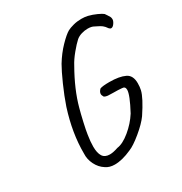

<svg xmlns="http://www.w3.org/2000/svg" viewBox="-169 -802 919 972"><g transform="rotate(-30 290.0 -316.0)"><path d="M115 -81Q114 -199 156 -330Q174 -383 200 -441.5Q226 -500 244 -531Q272 -577 306 -612Q340 -647 361 -659Q374 -666 396.5 -672Q419 -678 444 -678Q464 -678 481 -674Q505 -668 528 -657.5Q551 -647 559 -640Q563 -634 568.5 -626Q574 -618 577 -612Q580 -606 580 -599Q581 -589 571.5 -575Q562 -561 552 -561Q546 -561 540 -568Q530 -583 520 -590.5Q510 -598 499 -603Q488 -608 483 -611Q470 -619 447 -619Q429 -619 410.5 -613.5Q392 -608 379 -597Q361 -581 335 -549.5Q309 -518 295 -491Q235 -386 210 -293Q202 -264 192 -220Q182 -176 179 -154Q173 -117 173 -87Q173 -50 185.5 -30.5Q198 -11 227 -11Q247 -11 276 -21Q309 -25 351 -59.5Q393 -94 421 -138Q466 -222 466 -251Q466 -271 447 -271Q427 -273 397 -273Q377 -273 366 -274Q355 -275 346 -280Q339 -291 339 -299Q339 -311 352 -324Q366 -330 407 -330Q465 -330 498 -314Q529 -299 529 -253Q529 -231 525 -214Q516 -175 464 -97Q441 -65 395.5 -27.5Q350 10 322 21Q267 46 223 46Q192 46 171 31Q144 14 128.5 -17Q113 -48 115 -81Z"/></g></svg>

Font: Caveat
Style: Regular
Weight: 400
Designer: Pablo Impallari
Foundry: Pablo Impallari
Version: Version 1.500; ttfautohint (v1.6)